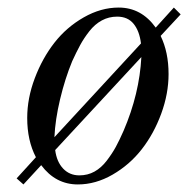

<svg xmlns="http://www.w3.org/2000/svg" viewBox="-20 -476 502 508"><path d="M24 -4 75 -60Q52 -104 52 -164Q52 -216 72 -269Q92 -322 124 -363Q156 -404 201.5 -430Q247 -456 294 -456Q354 -456 392 -403L440 -456L458 -438L405 -381Q426 -338 426 -280Q426 -228 406.5 -175Q387 -122 355 -81Q323 -40 278 -14Q233 12 186 12Q127 12 89 -39L42 12ZM124 -113 353 -361Q349 -394 333.5 -413Q318 -432 290 -432Q268 -432 249.5 -422Q231 -412 216.5 -393.5Q202 -375 192 -356.5Q182 -338 171 -314Q152 -268 139 -213.5Q126 -159 124 -113ZM126 -79Q130 -48 147 -30Q164 -12 190 -12Q212 -12 230 -22Q248 -32 262.5 -51Q277 -70 286.5 -87.5Q296 -105 307 -130Q349 -228 354 -325Z"/></svg>

Font: Old Standard TT
Style: Italic
Weight: 400
Italic angle: -15.2°
Designer: Alexey Kryukov <alexios@thessalonica.org.ru>
Version: Version 2.2